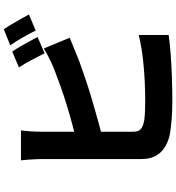

<svg xmlns="http://www.w3.org/2000/svg" viewBox="23 -928 953 1040"><g transform="rotate(-90 500.0 -407.5)"><path d="M741 -818Q754 -800 768.5 -774.5Q783 -749 797 -724Q811 -699 820 -681L732 -643Q716 -674 695.5 -713.5Q675 -753 655 -782ZM862 -864Q875 -845 890 -819.5Q905 -794 919 -769.5Q933 -745 942 -728L855 -691Q840 -722 817.5 -761.5Q795 -801 775 -829ZM314 -771Q311 -748 309 -715.5Q307 -683 307 -661Q307 -645 307 -608Q307 -571 307 -521Q307 -471 307 -416.5Q307 -362 307 -311.5Q307 -261 307 -221.5Q307 -182 307 -163Q307 -133 322 -121Q337 -109 370 -103Q393 -100 421 -99Q449 -98 481 -98Q520 -98 567.5 -100Q615 -102 664.5 -106.5Q714 -111 757 -118Q800 -125 831 -133V29Q783 36 720 40.5Q657 45 592.5 47Q528 49 472 49Q422 49 378 45.5Q334 42 301 37Q234 25 196.5 -13.5Q159 -52 159 -118Q159 -148 159 -194.5Q159 -241 159 -297Q159 -353 159 -410.5Q159 -468 159 -518.5Q159 -569 159 -607Q159 -645 159 -661Q159 -672 158 -692Q157 -712 155.5 -733.5Q154 -755 152 -771ZM242 -467Q291 -478 345 -492.5Q399 -507 453 -523.5Q507 -540 555.5 -557.5Q604 -575 643 -590Q670 -601 698 -614.5Q726 -628 758 -647L816 -507Q786 -495 752.5 -481Q719 -467 694 -457Q650 -441 594 -422Q538 -403 477 -385Q416 -367 355.5 -350.5Q295 -334 243 -322Z"/></g></svg>

Font: Noto Sans JP ExtraBold
Style: Regular
Weight: 800
Designer: Ryoko NISHIZUKA  (kana, bopomofo & ideographs); Paul D. Hunt (Latin, Greek & Cyrillic); Sandoll Communications , Soo-you
Foundry: Adobe
Version: Version 2.004-H2;hotconv 1.0.118;makeotfexe 2.5.65603